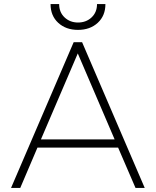

<svg xmlns="http://www.w3.org/2000/svg" viewBox="-20 -918 761 938"><path d="M642 0 557 -197H163L79 0H34L340 -712H381L687 0ZM180 -237H540L360 -657ZM227 -898H269Q269 -858 295.5 -833Q322 -808 361 -808Q401 -808 427.5 -833Q454 -858 454 -898H495Q495 -841 457.5 -806.5Q420 -772 361 -772Q302 -772 264.5 -806.5Q227 -841 227 -898Z"/></svg>

Font: MuliDisplayVN ExtraLight
Style: Regular
Weight: 200
Designer: Vernon Adams
Foundry: Vernon Adams
Version: Version 2.100